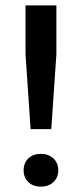

<svg xmlns="http://www.w3.org/2000/svg" viewBox="-20 -688 305 715"><path d="M179 -10Q161 7 132 7Q103 7 85.5 -10Q68 -27 68 -54Q68 -81 85.5 -98Q103 -115 132 -115Q161 -115 179 -98Q197 -81 197 -54Q197 -27 179 -10ZM171 -207H94L75 -486V-668H190V-486Z"/></svg>

Font: Celebes SemiBold
Style: Regular
Weight: 600
Designer: Anugrah Pasau
Foundry: Lafontype
Version: Version 1.000